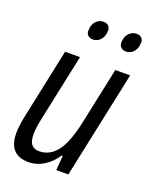

<svg xmlns="http://www.w3.org/2000/svg" viewBox="-138 -809 728 898"><g transform="rotate(20 226.0 -359.5)"><path d="M248.5 -715.3Q254.4 -707 254.4 -697.8Q254.4 -663.6 233.9 -645Q219.7 -632.3 201.2 -632.3Q182.6 -632.3 173.3 -644.5Q167.5 -652.8 167.5 -662.6Q167.5 -698.2 188.5 -715.8Q202.6 -727.5 221.2 -727.5Q239.7 -727.5 248.5 -715.3ZM352.5 -715.3Q366.7 -727.5 385.3 -727.5Q403.8 -727.5 412.6 -715.8Q418.9 -708 418.9 -698.2Q418.9 -663.1 397.9 -644.5Q383.8 -632.3 365.2 -632.3Q346.7 -632.3 337.4 -645Q331.5 -653.3 331.5 -663.1Q331.5 -697.3 352.5 -715.3ZM249.5 0 255.4 -72.8H250.5Q224.6 -33.7 189 -12Q153.3 9.8 115.2 9.8Q14.6 9.8 14.6 -98.6Q14.6 -135.7 25.4 -185.5L99.1 -534.2H173.3L101.6 -195.8Q92.3 -151.9 92.3 -121.6Q92.3 -86.4 105.2 -70.8Q118.2 -55.2 143.1 -55.2Q196.8 -55.2 232.2 -102.1Q267.6 -148.9 289.6 -253.4L349.1 -534.2H422.9L309.6 0Z"/></g></svg>

Font: Open Sans Hebrew Condensed
Style: Italic
Weight: 400
Width: 3
Italic angle: -12°
Foundry: Ascender Corporation, Yanek Iontef
Version: Version 2.001;PS 002.001;hotconv 1.0.70;makeotf.lib2.5.58329